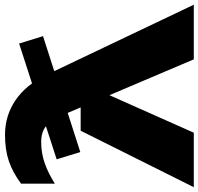

<svg xmlns="http://www.w3.org/2000/svg" viewBox="-48 -794 827 800"><g transform="rotate(-90 366.0 -393.5)"><path d="M102.7 -571.4 585 -727.9 615.9 -628.3 132.9 -472.9ZM221.8 -471.4H423.2L213.5 0H-13.5ZM454.7 -613.8 746.9 0H519.2L286 -549Q266.6 -594.6 241.5 -615.3Q216.3 -635.9 175 -635.9Q128.5 -635.9 86.9 -621.3Q45.2 -606.7 1.1 -578.9V-719.7Q47.9 -754.5 95 -770.5Q142 -786.6 204.9 -786.6Q284.6 -786.6 349.1 -742.8Q413.5 -699.1 454.7 -613.8Z"/></g></svg>

Font: Unbounded Variable
Style: Regular
Weight: 400
Designer: Luke Prowse, Jean-Baptiste Morizot, Fátima Lázaro, Florian Runge
Foundry: NaN
Version: Version 1.600;FEAKit 1.0